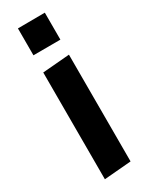

<svg xmlns="http://www.w3.org/2000/svg" viewBox="-207 -821 675 867"><g transform="rotate(-30 131.0 -387.5)"><path d="M60.5 -550.8 201.2 -562.5V-5.9L60.5 5.9ZM201.7 -781.2V-640.6L61 -640.1V-780.3Z"/></g></svg>

Font: Francois One
Style: Regular
Weight: 400
Designer: Vernon Adams
Foundry: vernon adams
Version: Version 1.000